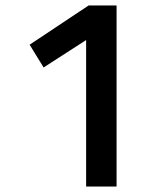

<svg xmlns="http://www.w3.org/2000/svg" viewBox="-20 -680 600 700"><path d="M303 -660 88 -517 139 -434 294 -534V0H405V-660Z"/></svg>

Font: Sunflower Medium
Style: Regular
Weight: 500
Designer: JIKJI
Foundry: JIKJI
Version: Version 1.00